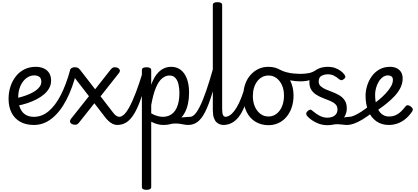

<svg xmlns="http://www.w3.org/2000/svg" viewBox="-20 -1135 3858 1770"><path d="M293 17Q218 17 166 -12.5Q114 -42 86.5 -96Q59 -150 59 -224Q59 -283 76 -336Q93 -389 125.5 -430.5Q158 -472 204.5 -495.5Q251 -519 310 -519Q350 -519 382 -505Q414 -491 432.5 -463Q451 -435 451 -391Q451 -354 433.5 -322.5Q416 -291 385.5 -265Q355 -239 315 -218.5Q275 -198 228.5 -183Q182 -168 133 -159L128 -228Q160 -236 193.5 -246.5Q227 -257 257 -270.5Q287 -284 310.5 -301Q334 -318 347.5 -338Q361 -358 361 -381Q361 -413 343 -426.5Q325 -440 296 -440Q266 -440 239 -425Q212 -410 191.5 -382.5Q171 -355 159.5 -318.5Q148 -282 148 -239Q148 -181 164.5 -140.5Q181 -100 213 -79Q245 -58 293 -58Q307 -58 314.5 -46.5Q322 -35 322 -20.5Q322 -6 315 5.5Q308 17 293 17Z M293 17Q283 17 278 5.5Q273 -6 273 -20.5Q273 -35 278 -46.5Q283 -58 293 -58Q366 -58 428 -109.5Q490 -161 540 -258Q590 -355 627 -491Q630 -503 646 -503.5Q662 -504 676 -496Q690 -488 687 -476Q649 -323 591 -212.5Q533 -102 457.5 -42.5Q382 17 293 17Z M1061 17Q1040 17 1020 7.5Q1000 -2 983.5 -17Q967 -32 954 -48L850 -183L712 -9Q701 5 692.5 10Q684 15 673 15Q655 15 642 8Q629 1 626 -11.5Q623 -24 634 -39L800 -248L636 -460Q617 -485 631 -500Q645 -515 668 -515Q684 -515 695 -511Q706 -507 721 -488L857 -312L998 -491Q1009 -505 1017.5 -510Q1026 -515 1037 -515Q1056 -515 1068.5 -508Q1081 -501 1084.5 -488.5Q1088 -476 1076 -461L907 -247L1021 -99Q1034 -82 1045 -73Q1056 -64 1064.5 -61Q1073 -58 1079 -58Q1093 -58 1099 -46.5Q1105 -35 1103 -20.5Q1101 -6 1090.5 5.5Q1080 17 1061 17Z M1060 17Q1046 17 1039.5 5.5Q1033 -6 1034.5 -20.5Q1036 -35 1047 -46.5Q1058 -58 1079 -58Q1099 -58 1121.5 -77.5Q1144 -97 1171 -145Q1198 -193 1230.5 -277Q1263 -361 1302 -490Q1306 -503 1319.5 -505Q1333 -507 1344.5 -499.5Q1356 -492 1352 -478Q1318 -341 1286.5 -246.5Q1255 -152 1221.5 -94Q1188 -36 1149 -9.5Q1110 17 1060 17Z M1718 17Q1699 17 1679.5 13.5Q1660 10 1638.5 6.5Q1617 3 1591.5 3.5Q1566 4 1534 12L1537 -34Q1566 -40 1595.5 -44.5Q1625 -49 1652.5 -52Q1680 -55 1702 -56.5Q1724 -58 1737 -58Q1746 -58 1748 -46.5Q1750 -35 1746 -20.5Q1742 -6 1734.5 5.5Q1727 17 1718 17ZM1331 615Q1309 615 1298.5 608.5Q1288 602 1288 589V-489Q1288 -502 1298.5 -508.5Q1309 -515 1331 -515Q1352 -515 1363 -508.5Q1374 -502 1374 -489V-354Q1396 -414 1424.5 -450Q1453 -486 1486.5 -502.5Q1520 -519 1557 -519Q1635 -519 1679 -455.5Q1723 -392 1723 -279Q1723 -227 1713.5 -181.5Q1704 -136 1685 -99.5Q1666 -63 1637.5 -37Q1609 -11 1571 3Q1533 17 1486 17Q1458 17 1430.5 9.5Q1403 2 1374 -13V589Q1374 602 1363 608.5Q1352 615 1331 615ZM1374 -90Q1404 -72 1432.5 -65Q1461 -58 1482 -58Q1511 -58 1535 -67.5Q1559 -77 1577.5 -95Q1596 -113 1608.5 -140Q1621 -167 1627.5 -201.5Q1634 -236 1634 -278Q1634 -321 1625.5 -357.5Q1617 -394 1597 -416.5Q1577 -439 1542 -439Q1507 -439 1475 -413Q1443 -387 1417.5 -327.5Q1392 -268 1374 -166Z M1714 17Q1700 17 1693.5 5.5Q1687 -6 1688.5 -20.5Q1690 -35 1701 -46.5Q1712 -58 1733 -58Q1752 -58 1774 -79.5Q1796 -101 1822.5 -153.5Q1849 -206 1881 -298Q1913 -390 1952 -530Q1956 -543 1970 -545Q1984 -547 1995.5 -540.5Q2007 -534 2003 -519Q1966 -371 1934.5 -268.5Q1903 -166 1871 -103Q1839 -40 1801.5 -11.5Q1764 17 1714 17Z M2044 17Q2025 17 2007 11Q1989 5 1974.5 -9.5Q1960 -24 1951 -50.5Q1942 -77 1942 -119V-1089Q1942 -1102 1952.5 -1108.5Q1963 -1115 1984 -1115Q2006 -1115 2017 -1108.5Q2028 -1102 2028 -1089V-131Q2028 -90 2036 -74Q2044 -58 2063 -58Q2077 -58 2084 -46.5Q2091 -35 2089 -20.5Q2087 -6 2076 5.5Q2065 17 2044 17Z M2038 17Q2024 17 2017.5 5.5Q2011 -6 2012.5 -20.5Q2014 -35 2025 -46.5Q2036 -58 2057 -58Q2076 -58 2096.5 -70.5Q2117 -83 2139 -111Q2161 -139 2183.5 -185.5Q2206 -232 2228 -301Q2233 -315 2246 -317Q2259 -319 2269.5 -312Q2280 -305 2276 -290Q2258 -213 2234.5 -155Q2211 -97 2182 -59Q2153 -21 2117 -2Q2081 17 2038 17Z M2455 19Q2388 19 2335.5 -12.5Q2283 -44 2253 -104Q2223 -164 2223 -250Q2223 -309 2240 -358Q2257 -407 2288.5 -443Q2320 -479 2362 -499Q2404 -519 2455 -519Q2522 -519 2574 -484.5Q2626 -450 2656 -390.5Q2686 -331 2686 -255Q2686 -207 2675 -165Q2664 -123 2643.5 -89Q2623 -55 2594.5 -31Q2566 -7 2530.5 6Q2495 19 2455 19ZM2455 -61Q2486 -61 2512 -75Q2538 -89 2557.5 -115Q2577 -141 2587.5 -176.5Q2598 -212 2598 -255Q2598 -308 2579.5 -349.5Q2561 -391 2529 -415Q2497 -439 2455 -439Q2424 -439 2397.5 -425Q2371 -411 2351.5 -385.5Q2332 -360 2321.5 -325.5Q2311 -291 2311 -250Q2311 -195 2329.5 -152.5Q2348 -110 2380.5 -85.5Q2413 -61 2455 -61Z M2746 -385Q2706 -385 2653.5 -394.5Q2601 -404 2546 -433Q2528 -442 2528.5 -458.5Q2529 -475 2538.5 -487Q2548 -499 2557 -494Q2586 -478 2621 -469Q2656 -460 2690 -457Q2724 -454 2748 -454Q2792 -454 2827 -461Q2862 -468 2891 -488Q2900 -494 2911.5 -484Q2923 -474 2924.5 -458.5Q2926 -443 2904 -430Q2876 -413 2852.5 -403Q2829 -393 2804 -389Q2779 -385 2746 -385Z M3064 -30Q3091 -38 3116.5 -44.5Q3142 -51 3164.5 -54.5Q3187 -58 3204 -58Q3213 -58 3215 -46.5Q3217 -35 3213.5 -20.5Q3210 -6 3202.5 5.5Q3195 17 3186 17Q3162 17 3140.5 14Q3119 11 3095 10Q3071 9 3037 16ZM2999 19Q2958 19 2921 6Q2884 -7 2855.5 -27Q2827 -47 2809 -69Q2802 -78 2803.5 -90.5Q2805 -103 2818 -113Q2830 -122 2839 -124Q2848 -126 2859 -115Q2891 -87 2925.5 -68.5Q2960 -50 2997 -50Q3023 -50 3044 -58Q3065 -66 3078 -83Q3091 -100 3091 -126Q3091 -156 3072.5 -174Q3054 -192 3024.5 -204.5Q2995 -217 2961.5 -229.5Q2928 -242 2898.5 -260Q2869 -278 2850.5 -306Q2832 -334 2832 -378Q2832 -419 2853 -450.5Q2874 -482 2912.5 -500.5Q2951 -519 3004 -519Q3039 -519 3068.5 -508.5Q3098 -498 3120.5 -481.5Q3143 -465 3156 -446Q3165 -433 3164 -424.5Q3163 -416 3149 -405Q3136 -395 3126.5 -395.5Q3117 -396 3106 -405Q3082 -426 3057.5 -438Q3033 -450 3002 -450Q2970 -450 2944 -436Q2918 -422 2918 -384Q2918 -357 2936.5 -340Q2955 -323 2984.5 -310.5Q3014 -298 3047.5 -285.5Q3081 -273 3110.5 -255Q3140 -237 3158.5 -208.5Q3177 -180 3177 -135Q3177 -95 3156.5 -60Q3136 -25 3096.5 -3Q3057 19 2999 19Z M3183 17Q3169 17 3162.5 5.5Q3156 -6 3157.5 -20.5Q3159 -35 3170 -46.5Q3181 -58 3202 -58Q3219 -58 3246.5 -70Q3274 -82 3312 -106.5Q3350 -131 3398 -169Q3410 -178 3421 -174.5Q3432 -171 3438 -160Q3444 -149 3443 -135.5Q3442 -122 3430 -111Q3371 -63 3324 -35Q3277 -7 3242 5Q3207 17 3183 17Z M3565 17Q3498 17 3449.5 -17Q3401 -51 3375.5 -112Q3350 -173 3350 -253Q3350 -295 3363.5 -341.5Q3377 -388 3405 -428.5Q3433 -469 3476 -494Q3519 -519 3577 -519Q3609 -519 3635 -507Q3661 -495 3676.5 -471.5Q3692 -448 3692 -411Q3692 -367 3672 -326.5Q3652 -286 3618 -249.5Q3584 -213 3544 -181Q3504 -149 3463 -121L3413 -168Q3442 -189 3475 -216.5Q3508 -244 3537 -275Q3566 -306 3584 -337.5Q3602 -369 3602 -398Q3602 -421 3589 -430.5Q3576 -440 3558 -440Q3530 -440 3507.5 -423Q3485 -406 3469.5 -379Q3454 -352 3446 -321.5Q3438 -291 3438 -264Q3438 -200 3453.5 -154.5Q3469 -109 3497.5 -85Q3526 -61 3565 -61Q3602 -61 3629.5 -74Q3657 -87 3678 -108Q3699 -129 3716 -151Q3727 -166 3740 -165Q3753 -164 3767 -153Q3781 -142 3784.5 -131.5Q3788 -121 3780 -108Q3751 -65 3716 -37Q3681 -9 3642.5 4Q3604 17 3565 17Z"/></svg>

Font: Playwrite FR Moderne
Style: Regular
Weight: 400
Designer: Veronika Burian, José Scaglione
Foundry: TypeTogether
Version: Version 1.002